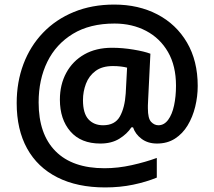

<svg xmlns="http://www.w3.org/2000/svg" viewBox="-20 -734 938 840"><path d="M845 -358Q845 -312 834 -267Q823 -222 801 -185.5Q779 -149 745.5 -127.5Q712 -106 667 -106Q627 -106 599.5 -126.5Q572 -147 562 -177H555Q536 -148 502 -127Q468 -106 419 -106Q334 -106 288 -159Q242 -212 242 -298Q242 -364 270 -415.5Q298 -467 349 -496Q400 -525 470 -525Q516 -525 564 -517Q612 -509 638 -499L628 -295Q627 -282 627 -272.5Q627 -263 627 -260Q627 -216 641 -201Q655 -186 673 -186Q698 -186 715.5 -209.5Q733 -233 741.5 -272.5Q750 -312 750 -359Q750 -446 715 -506.5Q680 -567 619 -599Q558 -631 481 -631Q373 -631 299 -586Q225 -541 187 -463.5Q149 -386 149 -286Q149 -147 223 -72.5Q297 2 437 2Q496 2 556.5 -11.5Q617 -25 666 -43V43Q620 62 562.5 74Q505 86 440 86Q318 86 231 42Q144 -2 98.5 -84.5Q53 -167 53 -283Q53 -375 82.5 -453.5Q112 -532 168 -590.5Q224 -649 303 -681.5Q382 -714 480 -714Q586 -714 668.5 -671Q751 -628 798 -548Q845 -468 845 -358ZM343 -296Q343 -238 367 -212Q391 -186 431 -186Q483 -186 504.5 -224.5Q526 -263 530 -325L536 -438Q525 -441 509 -443Q493 -445 474 -445Q427 -445 398 -423.5Q369 -402 356 -367.5Q343 -333 343 -296Z"/></svg>

Font: Noto Sans Sora Sompeng SemiBold
Style: Regular
Weight: 600
Version: Version 2.101